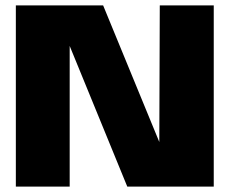

<svg xmlns="http://www.w3.org/2000/svg" viewBox="-20 -695 871 715"><path d="M39 0H239.5V-582.5H215.5L454 0H776V-675H575L573 -95H602.5L364 -675H39Z"/></svg>

Font: Anybody UltraCondensed Thin ExtraBold
Style: Regular
Weight: 800
Version: Version 1.111